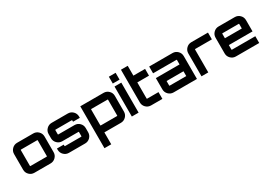

<svg xmlns="http://www.w3.org/2000/svg" viewBox="30 -1877 4528 3215"><g transform="rotate(-30 2294.0 -270.0)"><path d="M189 -580H502Q559 -580 599.5 -539.5Q640 -499 640 -442V-138Q640 -81 599.5 -40.5Q559 0 502 0H189Q132 0 91.5 -40.5Q51 -81 51 -138V-442Q51 -499 91.5 -539.5Q132 -580 189 -580ZM502 -449H189Q182 -449 182 -442V-138Q182 -131 189 -131H502Q509 -131 509 -138V-442Q509 -449 502 -449Z M1308 -442V-417H1177V-442Q1177 -449 1170 -449H857Q850 -449 850 -442V-362Q850 -356 857 -356H1170Q1228 -356 1268 -315.5Q1308 -275 1308 -218V-138Q1308 -81 1268 -40.5Q1228 0 1170 0H857Q800 0 759.5 -40.5Q719 -81 719 -138V-163H850V-138Q850 -131 857 -131H1170Q1177 -131 1177 -138V-218Q1177 -224 1170 -224H857Q800 -224 759.5 -264.5Q719 -305 719 -362V-442Q719 -499 759.5 -539.5Q800 -580 857 -580H1170Q1228 -580 1268 -539.5Q1308 -499 1308 -442Z M1862 -580Q1919 -580 1959.5 -539.5Q2000 -499 2000 -442V-138Q2000 -81 1959.5 -40.5Q1919 0 1862 0H1542V230H1411V-580ZM1869 -138V-442Q1869 -449 1862 -449H1549Q1542 -449 1542 -442V-138Q1542 -131 1549 -131H1862Q1869 -131 1869 -138Z M2073 0V-580H2204V0ZM2073 -770H2204V-638H2073Z M2664 -449H2438V-138Q2438 -131 2445 -131H2664V0H2445Q2387 0 2347 -40.5Q2307 -81 2307 -138V-770H2438V-580H2664Z M3194 -580Q3251 -580 3291.5 -539.5Q3332 -499 3332 -442V0H2881Q2824 0 2783.5 -40.5Q2743 -81 2743 -138V-356H3201V-442Q3201 -449 3194 -449H2743V-580ZM3201 -131V-224H2874V-138Q2874 -131 2881 -131Z M3558 -580H3880V-449H3558Q3551 -449 3551 -442V0H3420V-442Q3420 -499 3460.5 -539.5Q3501 -580 3558 -580Z M4398 -580Q4455 -580 4495.5 -539.5Q4536 -499 4536 -442V-224H4078V-138Q4078 -131 4085 -131H4536V0H4085Q4028 0 3987.5 -40.5Q3947 -81 3947 -138V-442Q3947 -499 3987.5 -539.5Q4028 -580 4085 -580ZM4078 -356H4405V-442Q4405 -449 4398 -449H4085Q4078 -449 4078 -442Z"/></g></svg>

Font: Orbitron
Style: Bold
Weight: 700
Designer: Matt McInerney
Foundry: Matt McInerney
Version: Version 001.001